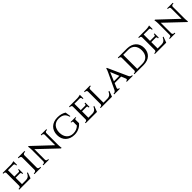

<svg xmlns="http://www.w3.org/2000/svg" viewBox="661 -2756 4911 4911"><g transform="rotate(-45 3116.5 -301.0)"><path d="M443 5H34V-21H56Q76 -21 89 -34Q102 -47 103 -66V-528Q103 -546 89.5 -558.5Q76 -571 56 -571H34V-597H327Q341 -597 358 -599Q375 -601 391.5 -604Q408 -607 421.5 -610.5Q435 -614 443 -617V-486H416V-509Q416 -526 404.5 -538Q393 -550 375 -551H182V-321H340Q356 -322 364 -331.5Q372 -341 372 -354V-375H399V-222H372V-243Q372 -256 364.5 -265Q357 -274 342 -276H183V-46H326Q359 -47 382.5 -55.5Q406 -64 423 -78Q440 -92 452.5 -112Q465 -132 475 -155H503Z M590 0V-26H611Q634 -26 650.5 -39Q667 -52 669 -70V-529Q667 -547 650.5 -560Q634 -573 611 -573H590V-600H827V-573H806Q784 -573 767.5 -560Q751 -547 749 -530V-70Q750 -52 766.5 -39Q783 -26 806 -26H827V0Z M1618 -598V-572H1594Q1575 -572 1562 -560Q1549 -548 1547 -531V-117Q1547 -94 1548.5 -70.5Q1550 -47 1552 -28Q1554 -6 1557 15H1535L1040 -454V-68Q1042 -50 1055 -37.5Q1068 -25 1086 -25H1111V1H911V-25H936Q954 -25 967.5 -37.5Q981 -50 982 -68V-484Q982 -508 980 -531.5Q978 -555 976 -573Q973 -594 970 -614H994L1488 -149V-533Q1486 -550 1473 -562Q1460 -574 1442 -574H1417V-600Z M2318 -116Q2300 -93 2272.5 -70Q2245 -47 2209 -28Q2173 -9 2128.5 3Q2084 15 2032 15Q1958 15 1897.5 -7Q1837 -29 1794 -69.5Q1751 -110 1727.5 -168Q1704 -226 1704 -299Q1704 -372 1727.5 -430.5Q1751 -489 1794 -529.5Q1837 -570 1897.5 -591.5Q1958 -613 2032 -613Q2101 -613 2157.5 -598Q2214 -583 2266 -551L2290 -401H2265Q2244 -487 2187 -527.5Q2130 -568 2030 -568Q1976 -568 1931.5 -549.5Q1887 -531 1855.5 -496.5Q1824 -462 1807 -412Q1790 -362 1790 -300Q1790 -238 1807 -188.5Q1824 -139 1855.5 -104Q1887 -69 1931.5 -50.5Q1976 -32 2030 -32Q2088 -32 2139.5 -51Q2191 -70 2236 -112Q2236 -144 2236.5 -175Q2237 -206 2238 -238Q2238 -252 2227.5 -259.5Q2217 -267 2200 -267H2186V-289H2365V-267H2351Q2316 -267 2316 -237Z M2846 5H2437V-21H2459Q2479 -21 2492 -34Q2505 -47 2506 -66V-528Q2506 -546 2492.5 -558.5Q2479 -571 2459 -571H2437V-597H2730Q2744 -597 2761 -599Q2778 -601 2794.5 -604Q2811 -607 2824.5 -610.5Q2838 -614 2846 -617V-486H2819V-509Q2819 -526 2807.5 -538Q2796 -550 2778 -551H2585V-321H2743Q2759 -322 2767 -331.5Q2775 -341 2775 -354V-375H2802V-222H2775V-243Q2775 -256 2767.5 -265Q2760 -274 2745 -276H2586V-46H2729Q2762 -47 2785.5 -55.5Q2809 -64 2826 -78Q2843 -92 2855.5 -112Q2868 -132 2878 -155H2906Z M3451 -152 3392 2H2983V-24H3005Q3025 -24 3038 -37Q3051 -50 3052 -69V-528Q3051 -546 3036.5 -559Q3022 -572 3002 -572H2982V-599H3200V-572H3180Q3160 -572 3145.5 -559Q3131 -546 3130 -528V-46H3273Q3305 -47 3328.5 -55.5Q3352 -64 3369.5 -78.5Q3387 -93 3399.5 -112.5Q3412 -132 3422 -156Z M4063 -78Q4076 -50 4094.5 -38Q4113 -26 4130 -26H4146V0H3930V-26H3946Q3957 -26 3966.5 -34Q3976 -42 3976 -57Q3976 -64 3973 -73L3922 -197H3687L3636 -76Q3632 -67 3632 -57Q3632 -42 3641 -34Q3650 -26 3661 -26H3677V0H3475V-26H3491Q3508 -26 3527 -38Q3546 -50 3560 -78L3762 -509Q3772 -530 3780 -549Q3787 -566 3792.5 -584Q3798 -602 3799 -614H3821ZM3903 -243 3806 -479 3706 -243Z M4538 -599Q4610 -598 4669.5 -576.5Q4729 -555 4771 -516.5Q4813 -478 4836 -423Q4859 -368 4859 -299Q4859 -229 4836.5 -173.5Q4814 -118 4772.5 -79Q4731 -40 4671.5 -19.5Q4612 1 4538 1H4205V-25H4226Q4246 -25 4259 -38.5Q4272 -52 4273 -71V-529Q4272 -548 4258.5 -560.5Q4245 -573 4226 -573H4206V-600ZM4353 -45H4538Q4647 -45 4709.5 -112Q4772 -179 4772 -298Q4772 -357 4756 -404.5Q4740 -452 4709.5 -485Q4679 -518 4635.5 -535.5Q4592 -553 4538 -553H4353Z M5351 5H4942V-21H4964Q4984 -21 4997 -34Q5010 -47 5011 -66V-528Q5011 -546 4997.5 -558.5Q4984 -571 4964 -571H4942V-597H5235Q5249 -597 5266 -599Q5283 -601 5299.5 -604Q5316 -607 5329.5 -610.5Q5343 -614 5351 -617V-486H5324V-509Q5324 -526 5312.5 -538Q5301 -550 5283 -551H5090V-321H5248Q5264 -322 5272 -331.5Q5280 -341 5280 -354V-375H5307V-222H5280V-243Q5280 -256 5272.5 -265Q5265 -274 5250 -276H5091V-46H5234Q5267 -47 5290.5 -55.5Q5314 -64 5331 -78Q5348 -92 5360.5 -112Q5373 -132 5383 -155H5411Z M6190 -598V-572H6166Q6147 -572 6134 -560Q6121 -548 6119 -531V-117Q6119 -94 6120.5 -70.5Q6122 -47 6124 -28Q6126 -6 6129 15H6107L5612 -454V-68Q5614 -50 5627 -37.5Q5640 -25 5658 -25H5683V1H5483V-25H5508Q5526 -25 5539.5 -37.5Q5553 -50 5554 -68V-484Q5554 -508 5552 -531.5Q5550 -555 5548 -573Q5545 -594 5542 -614H5566L6060 -149V-533Q6058 -550 6045 -562Q6032 -574 6014 -574H5989V-600Z"/></g></svg>

Font: Constantine
Style: Regular
Weight: 400
Designer: Dukom Design
Version: Version 1.001;PS 001.001;hotconv 1.0.56;makeotf.lib2.0.21325